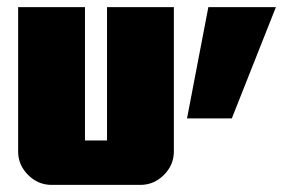

<svg xmlns="http://www.w3.org/2000/svg" viewBox="-20 -520 796 540"><path d="M566 -500H756L632 -187H506ZM469 -94Q469 -56 441 -28Q413 0 375 0H125Q87 0 59 -28Q31 -56 31 -94V-500H219V-125H281V-500H469Z"/></svg>

Font: CostaRica
Style: Normal
Weight: 900
Version: Version 1.3